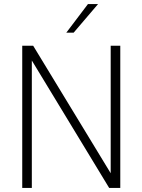

<svg xmlns="http://www.w3.org/2000/svg" viewBox="-20 -921 698 941"><path d="M569.5 0H515L136 -624.5V0H89V-697H142.5L522.5 -72V-697H569.5ZM341 -761H305L411 -901H460.5Z"/></svg>

Font: Acari Sans Neue Light
Style: Regular
Weight: 300
Designer: Alfredo Marco Pradil (font), Cristiano Sobral (main changes)
Foundry: Hanken Design Co. (font), Cristiano Sobral (main changes)
Version: Version 2.459;March 19, 2022;FontCreator 14.0.0.2808 64-bit;